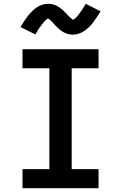

<svg xmlns="http://www.w3.org/2000/svg" viewBox="-20 -995 640 1015"><path d="M99 0V-101H241V-634H99V-735H501V-634H359V-101H501V0ZM366 -812Q361 -812 355.5 -812.5Q350 -813 345 -814Q340 -815 335.5 -816.5Q331 -818 326 -820Q321 -822 316.5 -824.5Q312 -827 308.5 -829.5Q305 -832 300 -835.5Q295 -839 291 -842.5Q287 -846 283.5 -849.5Q280 -853 276.5 -856.5Q273 -860 270 -863.5Q267 -867 263 -871.5Q259 -876 255 -879.5Q251 -883 248 -886.5Q245 -890 240 -893Q235 -896 234 -898Q233 -897 230 -895Q227 -893 224.5 -891Q222 -889 219 -886Q216 -883 214.5 -881.5Q213 -880 211.5 -878Q210 -876 208.5 -874Q207 -872 205 -870Q203 -868 201.5 -865.5Q200 -863 198 -860.5Q196 -858 194 -855Q192 -852 189.5 -849Q187 -846 185 -843Q183 -840 181 -836.5Q179 -833 176.5 -829Q174 -825 171.5 -821Q169 -817 167 -813L88 -852Q99 -870 109 -885Q119 -900 128.5 -912Q138 -924 148.5 -934.5Q159 -945 172.5 -954.5Q186 -964 202 -969.5Q218 -975 234 -975Q239 -975 244.5 -974.5Q250 -974 255 -973Q260 -972 264.5 -970.5Q269 -969 274 -967Q279 -965 283.5 -962.5Q288 -960 291.5 -957.5Q295 -955 300 -951.5Q305 -948 309 -944.5Q313 -941 316.5 -937.5Q320 -934 323.5 -930.5Q327 -927 330 -924Q333 -921 337 -916.5Q341 -912 345 -908Q349 -904 352 -901Q355 -898 359.5 -895.5Q364 -893 366 -890Q367 -890 370 -892Q373 -894 375.5 -896.5Q378 -899 381 -901.5Q384 -904 385.5 -905.5Q387 -907 388.5 -909Q390 -911 391.5 -913Q393 -915 395 -917Q397 -919 398.5 -921.5Q400 -924 402 -927Q404 -930 406 -932.5Q408 -935 410.5 -938Q413 -941 415 -944.5Q417 -948 419 -951.5Q421 -955 423.5 -958.5Q426 -962 428.5 -966Q431 -970 433 -975L512 -935Q501 -918 491 -903Q481 -888 471.5 -875.5Q462 -863 451.5 -852.5Q441 -842 427.5 -832.5Q414 -823 398 -817.5Q382 -812 366 -812Z"/></svg>

Font: Iosevka Fixed Extended
Style: Bold
Weight: 700
Width: 7
Monospace: yes
Designer: Belleve Invis
Foundry: Belleve Invis
Version: Version 24.1.1; ttfautohint (v1.8.4)